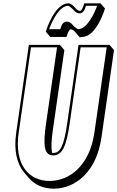

<svg xmlns="http://www.w3.org/2000/svg" viewBox="-20 -1097 711 1164"><path d="M456 -825 387.3 -348C367.4 -210 343.9 -170 305.1 -170C301.8 -170 298.7 -170.3 295.9 -170.9C289.3 -197.6 290.9 -243.2 301.4 -316.2L370.2 -793.2L342.9 -825H154.9L78.3 -293C62.4 -182.5 83.5 -101.3 127.3 -50.2L154.6 -18.3C191.6 25 244.9 46.8 305.7 46.8C438.2 46.8 565.2 -57.2 594.6 -261.2L671.2 -793.2L644 -825ZM434.2 -905 438.3 -900.2 465.6 -868.4C465.6 -868.4 461.8 -873.2 478.3 -873.2C565.8 -873.2 616.5 -1045.2 616.5 -1045.2L589.3 -1077H490.6C490.6 -1077 478.5 -1031 465 -1031C453.1 -1031 441.9 -1042.6 437.6 -1047.7C436.4 -1049.1 435.7 -1050 435.7 -1050C435.7 -1050 412.2 -1077 395.7 -1077C308.3 -1077 257.5 -905 257.5 -905L284.7 -873.2H383.4C383.4 -873.2 395.5 -919.2 409 -919.2C419.2 -919.2 428.9 -910.6 434.2 -905ZM423.4 -942.4C421.4 -944.9 407.6 -966 383.9 -966C356.1 -966 347.9 -926.9 345.6 -920H277.8C294.8 -967.4 339.8 -1062 393.5 -1062C398.4 -1062 420.8 -1042.5 423.4 -1039.6C425.3 -1037.1 439.2 -1016 462.9 -1016C490.7 -1016 498.9 -1055.1 501.2 -1062H569C552 -1014.6 507 -920 453.2 -920C448.4 -920 426 -939.5 423.4 -942.4ZM468.8 -810H626.8L552.3 -293C523.8 -94.9 403.6 0 280.6 0C157.6 0 64.7 -94.9 93.3 -293L167.8 -810H325.8L259.2 -348C240 -214.4 246.9 -155 302.9 -155C358.9 -155 383 -214.4 402.3 -348Z"/></svg>

Font: Blink
Style: 3DObl
Weight: 400
Designer: Mew Too
Foundry: Cannot Into Space Fonts
Version: Version 001.000